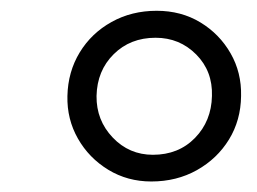

<svg xmlns="http://www.w3.org/2000/svg" viewBox="-20 -809 476 356"><path d="M260.5 -472.5Q216.5 -472.5 180.8 -494.2Q145 -516 124.5 -552Q104 -588 105 -631Q106 -676 127.8 -711.8Q149.5 -747.5 186.8 -768.2Q224 -789 270.5 -789Q316 -789 351.5 -767.5Q387 -746 407.5 -710.2Q428 -674.5 427 -631Q426.5 -586 404.5 -550.2Q382.5 -514.5 345 -493.5Q307.5 -472.5 260.5 -472.5ZM263.5 -522Q311 -522 341.5 -553.2Q372 -584.5 373 -631Q374.5 -677 343.8 -708Q313 -739 268.5 -739Q221.5 -739 190.8 -708.5Q160 -678 159 -631Q158.5 -586 189 -554Q219.5 -522 263.5 -522Z"/></svg>

Font: Merriweather Light
Style: Italic
Weight: 300
Italic angle: -7.8°
Designer: Eben Sorkin
Foundry: Eben Sorkin
Version: Version 2.101